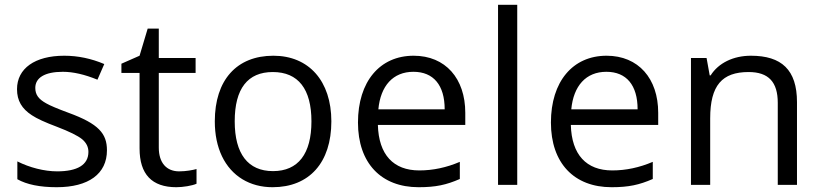

<svg xmlns="http://www.w3.org/2000/svg" viewBox="-20 -780 3463 810"><path d="M53.2 -99.1C104.5 -73.2 166.5 -57.1 221.2 -57.1C305.7 -57.1 353 -84 353 -139.2C353 -160.2 344.2 -177.7 326.2 -192.9C308.1 -207.5 272.5 -225.1 220.2 -245.1C170.4 -263.7 135.3 -279.8 114.3 -293.9C72.3 -321.3 51.8 -355 51.8 -403.8C51.8 -491.2 127.4 -544.9 251 -544.9C308.6 -544.9 364.7 -533.2 419.9 -509.8L391.1 -443.8C337.4 -465.8 288.6 -477.1 245.1 -477.1C168.5 -477.1 128.9 -451.7 128.9 -409.2C128.9 -380.4 142.6 -361.8 175.3 -343.8C191.4 -334.5 222.7 -321.3 269 -304.2C396 -257.8 431.2 -216.8 431.2 -146C431.2 -46.4 353.5 9.8 219.2 9.8C148.4 9.8 92.8 -1.5 53.2 -23.9Z M809.1 -4.9C791.5 3.4 751.5 9.8 724.1 9.8C620.6 9.8 568.8 -44.9 568.8 -153.8V-472.2H492.2V-511.2L568.8 -544.9L603 -659.2H649.9V-535.2H805.2V-472.2H649.9V-157.2C649.9 -92.8 682.6 -57.1 735.8 -57.1C764.6 -57.1 793.5 -62.5 809.1 -66.9Z M1377.9 -268.1C1377.9 -93.8 1284.7 9.8 1129.9 9.8C1034.2 9.8 957 -36.6 916.5 -120.6C896.5 -162.6 886.2 -211.9 886.2 -268.1C886.2 -442.4 978.5 -544.9 1133.3 -544.9C1283.2 -544.9 1377.9 -438 1377.9 -268.1ZM970.2 -268.1C970.2 -131.3 1025.9 -58.1 1131.8 -58.1C1237.8 -58.1 1293.9 -130.9 1293.9 -268.1C1293.9 -404.3 1238.3 -476.1 1130.9 -476.1C1024.9 -476.1 970.2 -406.2 970.2 -268.1Z M1942.9 -252.9H1574.2C1577.6 -127.4 1639.6 -61 1749 -61C1806.6 -61 1863.8 -73.2 1919.9 -97.2V-24.9C1862.8 0 1818.4 9.8 1746.1 9.8C1587.9 9.8 1490.2 -91.8 1490.2 -263.2C1490.2 -435.5 1582 -544.9 1725.1 -544.9C1859.4 -544.9 1942.9 -448.7 1942.9 -304.2ZM1856 -318.8C1856 -420.9 1808.6 -477.1 1724.1 -477.1C1638.2 -477.1 1585.4 -418 1576.2 -318.8Z M2081.1 -759.8H2162.1V0H2081.1Z M2756.8 -252.9H2388.2C2391.6 -127.4 2453.6 -61 2563 -61C2620.6 -61 2677.7 -73.2 2733.9 -97.2V-24.9C2676.8 0 2632.3 9.8 2560.1 9.8C2401.9 9.8 2304.2 -91.8 2304.2 -263.2C2304.2 -435.5 2396 -544.9 2539.1 -544.9C2673.3 -544.9 2756.8 -448.7 2756.8 -304.2ZM2669.9 -318.8C2669.9 -420.9 2622.6 -477.1 2538.1 -477.1C2452.1 -477.1 2399.4 -418 2390.1 -318.8Z M3342.3 0H3261.2V-346.2C3261.2 -433.6 3222.7 -476.1 3138.2 -476.1C3026.4 -476.1 2976.1 -419.9 2976.1 -280.8V0H2895V-535.2H2960.9L2974.1 -461.9H2978C3011.2 -514.6 3074.2 -544.9 3147.9 -544.9C3276.9 -544.9 3342.3 -485.8 3342.3 -349.1Z"/></svg>

Font: OpenSansEmoji
Style: Regular
Weight: 400
Foundry: MorbZ
Version: Version 1.000;PS 001.000;hotconv 1.0.70;makeotf.lib2.5.58329